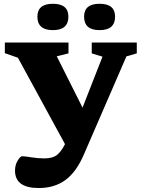

<svg xmlns="http://www.w3.org/2000/svg" viewBox="-20 -738 741 991"><path d="M180 232.5Q57.5 232.5 57.5 142.5Q57.5 113.5 71.2 91Q85 68.5 94 68.5Q108.5 68.5 141.5 74Q174.5 79.5 209.5 79.5Q253 79.5 274.8 61.2Q296.5 43 313.5 9.5L315.5 6L72.5 -440L5 -463.5V-518.5H333.5V-462.5L273 -447.5L406 -182.5L509 -445.5L453.5 -462.5V-518.5H686V-462.5L632.5 -447L412.5 60.5Q373.5 150.5 317.2 191.5Q261 232.5 180 232.5ZM253 -582.5Q173 -582.5 173 -652Q173 -718.5 253 -718.5Q333 -718.5 333 -652Q333 -582.5 253 -582.5ZM494 -582.5Q414 -582.5 414 -652Q414 -718.5 494 -718.5Q574 -718.5 574 -652Q574 -582.5 494 -582.5Z"/></svg>

Font: Newsreader 6pt
Style: Bold
Weight: 700
Designer: Hugues Gentile
Foundry: Production Type
Version: Version 1.003; ttfautohint (v1.8.3)